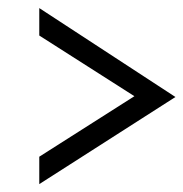

<svg xmlns="http://www.w3.org/2000/svg" viewBox="-20 -493 460 482"><path d="M420.4 -249.5 78.6 -30.8V-99.6L317.4 -251.5L78.6 -403.8V-472.7Z"/></svg>

Font: Meera
Style: Regular
Weight: 400
Designer: Hussain KH and Suresh P for Swathanthra Malayalam Computing (SMC)
Version: Version 7.0.0+20221109